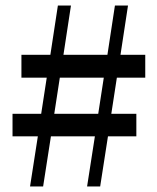

<svg xmlns="http://www.w3.org/2000/svg" viewBox="-20 -670 566 690"><path d="M333 -261 353 -391H195L175 -261ZM502 -391H400L380 -261H470V-180H368L340 0H293L321 -180H163L135 0H88L116 -180H25V-261H128L148 -391H57V-473H161L188 -650H235L208 -473H366L393 -650H440L413 -473H502Z"/></svg>

Font: TypoPRO Source Serif Pro
Style: Regular
Weight: 400
Designer: Frank Grießhammer
Foundry: Adobe Systems Incorporated
Version: Version 1.017;PS 1.0;hotconv 1.0.79;makeotf.lib2.5.61930